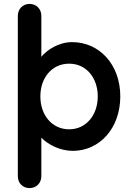

<svg xmlns="http://www.w3.org/2000/svg" viewBox="-20 -760 674 980"><path d="M191 139V-57C225 -23 284 10 352 10C487 10 594 -104 594 -268C594 -431 487 -545 348 -545C280 -545 219 -505 191 -470V-679C191 -714 166 -740 131 -740C96 -740 71 -714 71 -679V139C71 175 96 200 131 200C166 200 191 174 191 139ZM479 -268C479 -173 420 -100 333 -100C245 -100 186 -173 186 -268C186 -363 245 -435 333 -435C420 -435 479 -363 479 -268Z"/></svg>

Font: Hotpoint
Style: Bold
Weight: 700
Designer: Andrew Paglinawan, Luciano Perondi, Riccardo Olocco
Foundry: CAST Cooperativa Anonima Servizi Tipografici
Version: Version 1.000;PS 2.1;hotconv 16.6.51;makeotf.lib2.5.65220